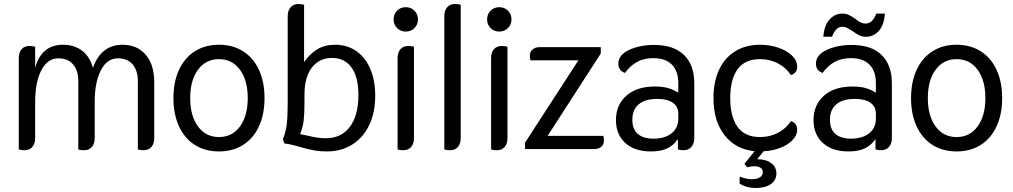

<svg xmlns="http://www.w3.org/2000/svg" viewBox="-20 -746 5072 961"><path d="M752 -333V-55Q752 -27 738 -10.5Q724 6 698 6Q683 6 670 2V-339Q670 -393 644 -423.5Q618 -454 570 -454Q516 -454 485 -394.5Q454 -335 454 -236V-55Q454 -27 440 -10.5Q426 6 400 6Q385 6 372 2V-339Q372 -393 346 -423.5Q320 -454 272 -454Q218 -454 187 -394.5Q156 -335 156 -236V-55Q156 -27 142 -10.5Q128 6 102 6Q87 6 74 2V-455Q74 -483 88 -499.5Q102 -516 128 -516Q143 -516 156 -512V-407Q188 -522 295 -522Q351 -522 390.5 -492.5Q430 -463 445 -406Q486 -522 594 -522Q665 -522 708.5 -473Q752 -424 752 -333Z M848 -255Q848 -336 876 -396.5Q904 -457 955.5 -489.5Q1007 -522 1076 -522Q1145 -522 1196.5 -489.5Q1248 -457 1276 -396.5Q1304 -336 1304 -255Q1304 -174 1276 -113.5Q1248 -53 1196.5 -20.5Q1145 12 1076 12Q1007 12 955.5 -20.5Q904 -53 876 -113.5Q848 -174 848 -255ZM1220 -255Q1220 -344 1181 -397Q1142 -450 1076 -450Q1010 -450 971 -397Q932 -344 932 -255Q932 -166 971 -113Q1010 -60 1076 -60Q1142 -60 1181 -113Q1220 -166 1220 -255Z M1858 -267Q1858 -183 1828 -120Q1798 -57 1743 -22.5Q1688 12 1616 12Q1581 12 1551 6.5Q1521 1 1483 -10Q1433 -25 1403 -28L1396 -50Q1410 -83 1415 -122.5Q1420 -162 1420 -226V-665Q1420 -693 1434.5 -709.5Q1449 -726 1475 -726Q1489 -726 1502 -722V-435Q1530 -476 1567.5 -499Q1605 -522 1657 -522Q1717 -522 1762.5 -491Q1808 -460 1833 -402Q1858 -344 1858 -267ZM1774 -270Q1774 -360 1739.5 -408Q1705 -456 1642 -456Q1579 -456 1541.5 -408.5Q1504 -361 1504 -273V-237Q1504 -177 1500 -143Q1496 -109 1482 -75L1524 -66Q1544 -61 1566 -57.5Q1588 -54 1611 -54Q1688 -54 1731 -111Q1774 -168 1774 -270Z M1950 -649Q1950 -675 1967.5 -692.5Q1985 -710 2011 -710Q2037 -710 2054.5 -692.5Q2072 -675 2072 -649Q2072 -623 2054.5 -605.5Q2037 -588 2011 -588Q1985 -588 1967.5 -605.5Q1950 -623 1950 -649ZM1970 2V-455Q1970 -483 1984 -499.5Q1998 -516 2024 -516Q2039 -516 2052 -512V-55Q2052 -27 2038 -10.5Q2024 6 1998 6Q1983 6 1970 2Z M2204 2V-665Q2204 -693 2218 -709.5Q2232 -726 2258 -726Q2273 -726 2286 -722V-55Q2286 -27 2272 -10.5Q2258 6 2232 6Q2217 6 2204 2Z M2418 -649Q2418 -675 2435.5 -692.5Q2453 -710 2479 -710Q2505 -710 2522.5 -692.5Q2540 -675 2540 -649Q2540 -623 2522.5 -605.5Q2505 -588 2479 -588Q2453 -588 2435.5 -605.5Q2418 -623 2418 -649ZM2438 2V-455Q2438 -483 2452 -499.5Q2466 -516 2492 -516Q2507 -516 2520 -512V-55Q2520 -27 2506 -10.5Q2492 6 2466 6Q2451 6 2438 2Z M2608 -32 2875 -444H2635Q2632 -456 2632 -467Q2632 -487 2645.5 -498.5Q2659 -510 2681 -510H2987V-478L2721 -66H3000Q3003 -54 3003 -43Q3003 -23 2989.5 -11.5Q2976 0 2954 0H2608Z M3063 -145Q3063 -221 3115 -267Q3167 -313 3258 -313Q3298 -313 3324.5 -305Q3351 -297 3375 -282V-330Q3375 -390 3343 -422.5Q3311 -455 3250 -455Q3204 -455 3169.5 -436.5Q3135 -418 3108 -381Q3075 -393 3075 -427Q3075 -471 3128.5 -496Q3182 -521 3254 -521Q3353 -521 3404 -470.5Q3455 -420 3455 -330V-55Q3455 -27 3440.5 -10.5Q3426 6 3400 6Q3388 6 3373 2V-50Q3351 -18 3319 -3Q3287 12 3238 12Q3156 12 3109.5 -30.5Q3063 -73 3063 -145ZM3375 -152V-177Q3375 -212 3348 -231.5Q3321 -251 3269 -251Q3209 -251 3177 -224Q3145 -197 3145 -146Q3145 -100 3172 -76Q3199 -52 3251 -52Q3308 -52 3341.5 -79Q3375 -106 3375 -152Z M3970 -97Q3970 -69 3947 -45Q3924 -21 3885.5 -6Q3847 9 3802 11L3770 51Q3814 51 3840 70.5Q3866 90 3866 122Q3866 156 3838 175.5Q3810 195 3762 195Q3717 195 3682 173V138Q3717 151 3743 151Q3769 151 3783.5 141.5Q3798 132 3798 116Q3798 102 3787 94Q3776 86 3755 86Q3740 86 3720 91L3706 74L3757 11Q3661 1 3606 -70Q3551 -141 3551 -255Q3551 -336 3579 -396.5Q3607 -457 3660 -489.5Q3713 -522 3784 -522Q3833 -522 3875.5 -507.5Q3918 -493 3944 -468Q3970 -443 3970 -413Q3970 -380 3939 -370Q3914 -408 3873.5 -429Q3833 -450 3784 -450Q3708 -450 3671.5 -399Q3635 -348 3635 -255Q3635 -162 3671.5 -111Q3708 -60 3784 -60Q3833 -60 3873.5 -81Q3914 -102 3939 -140Q3970 -130 3970 -97Z M4052 -145Q4052 -221 4104 -267Q4156 -313 4247 -313Q4287 -313 4313.5 -305Q4340 -297 4364 -282V-330Q4364 -390 4332 -422.5Q4300 -455 4239 -455Q4193 -455 4158.5 -436.5Q4124 -418 4097 -381Q4064 -393 4064 -427Q4064 -471 4117.5 -496Q4171 -521 4243 -521Q4342 -521 4393 -470.5Q4444 -420 4444 -330V-55Q4444 -27 4429.5 -10.5Q4415 6 4389 6Q4377 6 4362 2V-50Q4340 -18 4308 -3Q4276 12 4227 12Q4145 12 4098.5 -30.5Q4052 -73 4052 -145ZM4364 -152V-177Q4364 -212 4337 -231.5Q4310 -251 4258 -251Q4198 -251 4166 -224Q4134 -197 4134 -146Q4134 -100 4161 -76Q4188 -52 4240 -52Q4297 -52 4330.5 -79Q4364 -106 4364 -152ZM4196 -678Q4214 -678 4228 -671.5Q4242 -665 4262 -651Q4277 -639 4288.5 -633.5Q4300 -628 4313 -628Q4347 -628 4366 -678H4409Q4405 -620 4378.5 -591Q4352 -562 4315 -562Q4295 -562 4280 -569.5Q4265 -577 4248 -590Q4229 -602 4219 -607Q4209 -612 4197 -612Q4179 -612 4166.5 -599.5Q4154 -587 4144 -562H4101Q4105 -619 4132 -648.5Q4159 -678 4196 -678Z M4540 -255Q4540 -336 4568 -396.5Q4596 -457 4647.5 -489.5Q4699 -522 4768 -522Q4837 -522 4888.5 -489.5Q4940 -457 4968 -396.5Q4996 -336 4996 -255Q4996 -174 4968 -113.5Q4940 -53 4888.5 -20.5Q4837 12 4768 12Q4699 12 4647.5 -20.5Q4596 -53 4568 -113.5Q4540 -174 4540 -255ZM4912 -255Q4912 -344 4873 -397Q4834 -450 4768 -450Q4702 -450 4663 -397Q4624 -344 4624 -255Q4624 -166 4663 -113Q4702 -60 4768 -60Q4834 -60 4873 -113Q4912 -166 4912 -255Z"/></svg>

Font: Thasadith
Style: Bold
Weight: 700
Designer: Cadson Demak Co.,Ltd.
Foundry: Cadson Demak Co.,Ltd.
Version: Version 1.000; ttfautohint (v1.6)